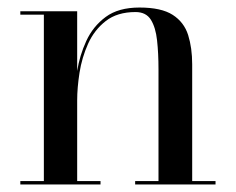

<svg xmlns="http://www.w3.org/2000/svg" viewBox="-20 -490 626 510"><path d="M34 -9H96.5V-451H34V-460H185V-301.5Q191.5 -342.5 209.2 -381.2Q227 -420 260.8 -445Q294.5 -470 350.5 -470Q408.5 -470 438.8 -450.5Q469 -431 479.8 -396.8Q490.5 -362.5 490.5 -319V-9H552.5V0H339V-9H401V-306.5Q401 -348.5 397.2 -382.8Q393.5 -417 380.8 -437.5Q368 -458 340 -458Q291.5 -458 261 -434.2Q230.5 -410.5 214 -373.8Q197.5 -337 191.2 -296.8Q185 -256.5 185 -223.5V-9H247V0H34Z"/></svg>

Font: Bodoni* 24pt
Style: Regular
Weight: 400
Version: Version 2.3